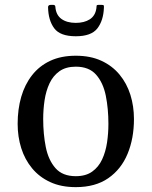

<svg xmlns="http://www.w3.org/2000/svg" viewBox="-20 -759 623 789"><path d="M157.5 -270Q157.5 -309 163.2 -347.2Q169 -385.5 183.5 -416.5Q198 -447.5 224.2 -466.2Q250.5 -485 291.5 -485Q346 -485 375 -452Q404 -419 414.8 -365.5Q425.5 -312 425.5 -250Q425.5 -211 419.8 -172.8Q414 -134.5 399.5 -103.5Q385 -72.5 358.8 -53.8Q332.5 -35 291.5 -35Q237 -35 208 -68Q179 -101 168.2 -154.5Q157.5 -208 157.5 -270ZM52.5 -250Q52.5 -197.5 67.2 -150.5Q82 -103.5 111.8 -67.5Q141.5 -31.5 186.2 -10.8Q231 10 291.5 10Q372 10 425 -26.8Q478 -63.5 504.2 -126.8Q530.5 -190 530.5 -270Q530.5 -322.5 515.8 -369.5Q501 -416.5 471.2 -452.5Q441.5 -488.5 396.8 -509.2Q352 -530 291.5 -530Q231 -530 186.2 -509Q141.5 -488 111.8 -450Q82 -412 67.2 -361Q52.5 -310 52.5 -250ZM291.5 -610Q355 -610 380 -642.2Q405 -674.5 407 -727Q407.5 -734.5 406.2 -736.8Q405 -739 397 -739H386Q377 -739 377 -735.2Q377 -731.5 376 -724.5Q371.5 -694 348.8 -679.5Q326 -665 291.5 -665Q255 -665 232.5 -681.2Q210 -697.5 207.5 -731Q207 -739 198.5 -739H189Q177.5 -739 177.5 -729.5Q178.5 -675.5 202.8 -642.8Q227 -610 291.5 -610Z"/></svg>

Font: Besley
Style: Regular
Weight: 400
Designer: Owen Earl
Foundry: indestructible type*
Version: Version 4.000